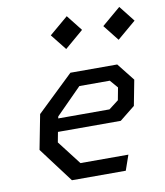

<svg xmlns="http://www.w3.org/2000/svg" viewBox="-87 -857 797 929"><g transform="rotate(-10 312.0 -393.0)"><path d="M191 0H455.5L481.5 -74.5H246L155.5 -192L165 -242H473.5L548.5 -302L572.5 -427L504 -513.5H274L95 -342L62 -171.5ZM177.5 -306 179.5 -315.5 305.5 -442.5H455L488.5 -403.5L477 -342.5L429.5 -306ZM212 -708 274 -630 365.5 -708 304 -786ZM470 -708 531.5 -630 623.5 -708 562 -786Z"/></g></svg>

Font: Monaspace Krypton
Style: Italic
Weight: 400
Italic angle: -11°
Designer: Riley Cran & the Lettermatic Team
Foundry: Lettermatic
Version: Version 1.101 (Monaspace Krypton)